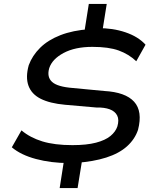

<svg xmlns="http://www.w3.org/2000/svg" viewBox="-20 -840 788 975"><path d="M283 115 306 -32 328 -12Q240 -12 163 -32.5Q86 -53 40 -92L89 -178Q133 -141 195 -122Q257 -103 348 -103Q420 -103 467.5 -115.5Q515 -128 541 -149.5Q567 -171 576 -198Q586 -232 575 -253.5Q564 -275 537 -285Q510 -295 470 -294L310 -308Q233 -315 186.5 -338.5Q140 -362 124.5 -405Q109 -448 126 -509Q144 -558 184 -597.5Q224 -637 287 -661.5Q350 -686 435 -692L408 -675L431 -820H522L499 -676L476 -697Q552 -698 617 -676Q682 -654 719 -613L672 -529Q634 -565 583 -583.5Q532 -602 449 -602Q361 -602 303 -571Q245 -540 230 -494Q217 -449 244.5 -424Q272 -399 351 -393L509 -378Q617 -372 661 -323.5Q705 -275 681 -181Q665 -133 625 -97Q585 -61 519.5 -40Q454 -19 365 -13L398 -33L374 115Z"/></svg>

Font: Nunito Sans 7pt Expanded Medium
Style: Italic
Weight: 500
Width: 7
Italic angle: -9°
Designer: Vernon Adams
Foundry: Vernon Adams
Version: Version 3.101;gftools[0.9.27]